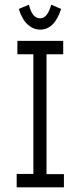

<svg xmlns="http://www.w3.org/2000/svg" viewBox="-20 -797 353 817"><path d="M51 0V-57H122V-566H54V-623H249V-566H178V-56H252V0ZM198 -777 240 -759Q212 -671 151 -671Q122 -671 98 -692.5Q74 -714 60 -759L103 -777Q111 -745 123 -732Q135 -719 151 -719Q182 -719 198 -777Z"/></svg>

Font: Inconsolata ExtraCondensed Thin
Style: Regular
Weight: 100
Width: 2
Monospace: yes
Designer: Raph Levien, Cyreal, Brenton Simpson
Foundry: Raph Levien, Cyreal, Google
Version: Version 3.100; ttfautohint (v1.8.4.7-5d5b)